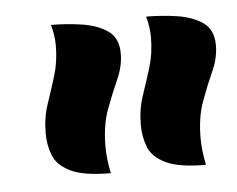

<svg xmlns="http://www.w3.org/2000/svg" viewBox="-34 -865 467 378"><g transform="rotate(-5 199.5 -676.5)"><path d="M211 -759Q211 -734 199.5 -708.5Q188 -683 176.5 -652Q165 -621 165 -579Q165 -555 171 -526Q118 -526 92 -538.5Q66 -551 58 -571.5Q50 -592 50 -615Q50 -646 59 -672.5Q68 -699 76.5 -726.5Q85 -754 85 -786Q85 -796 83.5 -806Q82 -816 79 -827Q109 -827 139.5 -822.5Q170 -818 190.5 -804Q211 -790 211 -759ZM399 -759Q399 -734 387.5 -708.5Q376 -683 364.5 -652Q353 -621 353 -579Q353 -555 359 -526Q306 -526 280 -538.5Q254 -551 246 -571.5Q238 -592 238 -615Q238 -646 247 -672.5Q256 -699 264.5 -726.5Q273 -754 273 -786Q273 -796 271.5 -806Q270 -816 267 -827Q297 -827 327.5 -822.5Q358 -818 378.5 -804Q399 -790 399 -759Z"/></g></svg>

Font: Merienda
Style: Bold
Weight: 700
Designer: Eduardo Rodriguez Tunni
Foundry: Eduardo Rodriguez Tunni
Version: Version 2.001